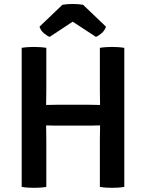

<svg xmlns="http://www.w3.org/2000/svg" viewBox="-20 -918 718 943"><path d="M261.5 -301Q256 -301 245 -301.2Q234 -301.5 222.8 -301.8Q211.5 -302 206.5 -302Q189 -302 170.5 -301.5Q152 -301 134.5 -301V-403.5Q152 -403.5 170.5 -403Q189 -402.5 206.5 -402.5Q211.5 -402.5 222.8 -402.8Q234 -403 245 -403.2Q256 -403.5 261.5 -403.5H416.5Q421.5 -403.5 432.5 -403.2Q443.5 -403 454.5 -402.8Q465.5 -402.5 471.5 -402.5Q489 -402.5 507.2 -403Q525.5 -403.5 543 -403.5V-301Q525.5 -301 507.2 -301.5Q489 -302 471.5 -302Q465.5 -302 454.5 -301.8Q443.5 -301.5 432.5 -301.2Q421.5 -301 416.5 -301ZM207.5 0Q193 2.5 176.5 3.5Q160 4.5 146.5 4.5Q134 4.5 117.2 3.5Q100.5 2.5 86.5 0V-683Q100.5 -685.5 117.2 -686.5Q134 -687.5 146.5 -687.5Q160 -687.5 176.5 -686.5Q193 -685.5 207.5 -683V-476.5Q207.5 -455.5 207 -439.2Q206.5 -423 206.5 -402.5V-302Q206.5 -282 207 -265.5Q207.5 -249 207.5 -228ZM470.5 -228Q470.5 -249 471 -265.5Q471.5 -282 471.5 -302V-402.5Q471.5 -423 471 -439.2Q470.5 -455.5 470.5 -476.5V-683Q484.5 -685.5 500.8 -686.5Q517 -687.5 530 -687.5Q542.5 -687.5 559.5 -686.5Q576.5 -685.5 590.5 -683V0Q576 2.5 560.5 3.5Q545 4.5 531 4.5Q517.5 4.5 501 3.5Q484.5 2.5 470.5 0ZM388 -894.5 500.5 -787Q494.5 -768 479 -754.8Q463.5 -741.5 451 -737L337 -811.5L224 -737Q211 -741.5 195.5 -754.8Q180 -768 174 -787L286.5 -894.5Q309.5 -898.5 337 -898.5Q365 -898.5 388 -894.5Z"/></svg>

Font: Signika Medium
Style: Regular
Weight: 500
Designer: Anna Giedry
Foundry: Anna Giedry
Version: Version 2.000